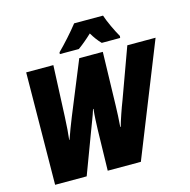

<svg xmlns="http://www.w3.org/2000/svg" viewBox="-129 -1055 1166 1181"><g transform="rotate(-15 454.0 -464.5)"><path d="M434 -769Q475 -798 524 -844Q549 -801 580 -769H697L699 -781Q681 -812 661 -855Q641 -898 631 -929H447Q418 -892 382.5 -852.5Q347 -813 314 -780L313 -769ZM278 0 374 -256Q386 -289 399 -322Q412 -355 423 -390H426Q422 -357 420.5 -322.5Q419 -288 418 -259L412 0H623L908 -714H728L613 -398Q597 -357 582.5 -314.5Q568 -272 559 -240H556Q559 -274 560.5 -308.5Q562 -343 563 -374L572 -714H422L285 -379Q271 -345 258 -310Q245 -275 234 -244H232Q239 -300 243 -390L257 -714H84L77 0Z"/></g></svg>

Font: Noto Sans Display SemiCondensed Black
Style: Italic
Weight: 900
Width: 4
Designer: Monotype Design team
Foundry: Monotype Imaging Inc.
Version: 1.000